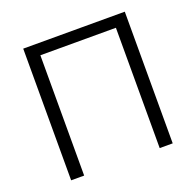

<svg xmlns="http://www.w3.org/2000/svg" viewBox="-125 -845 997 977"><g transform="rotate(-20 373.5 -356.5)"><path d="M98.5 0V-713H648.5V0H578V-651.5H169V0Z"/></g></svg>

Font: Commissioner Light
Style: Regular
Weight: 300
Designer: Kostas Bartsokas
Foundry: Kostas Bartsokas
Version: Version 1.000; ttfautohint (v1.8.3)